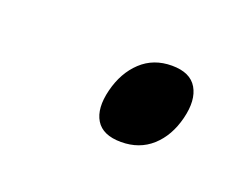

<svg xmlns="http://www.w3.org/2000/svg" viewBox="-37 -518 297 226"><g transform="rotate(20 111.5 -404.5)"><path d="M150 -457Q173 -457 181.5 -442.5Q190 -428 184 -404Q178 -380 162.5 -366Q147 -352 124 -352Q101 -352 92.5 -366Q84 -380 90 -404Q96 -428 111.5 -442.5Q127 -457 150 -457Z"/></g></svg>

Font: TypoPRO Sinkin Sans
Style: 200 X Light Italic
Weight: 200
Italic angle: -112°
Designer: Keith Bates
Foundry: K-Type
Version: Sinkin Sans (version 1.0)  by Keith Bates   •   © 2014   www